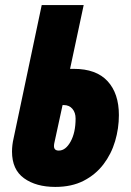

<svg xmlns="http://www.w3.org/2000/svg" viewBox="-20 -734 520 764"><path d="M200.2 9.8Q123.5 9.8 75.7 -24.7Q27.8 -59.1 27.8 -130.9Q27.8 -156.7 34.2 -184.1L146 -713.9H313L258.8 -460H273.9Q362.8 -460 408 -411.1Q453.1 -362.3 453.1 -275.9Q453.1 -223.1 438 -172.1Q422.9 -121.1 391.6 -80.1Q360.4 -39.1 312.7 -14.6Q265.1 9.8 200.2 9.8ZM213.9 -134.8Q241.2 -134.8 261 -170.7Q280.8 -206.5 280.8 -262.2Q280.8 -286.1 268.1 -301Q255.4 -315.9 233.9 -315.9H229L195.8 -163.1Q195.3 -161.1 195.1 -158.2Q194.8 -155.3 194.8 -152.8Q194.8 -134.8 213.9 -134.8Z"/></svg>

Font: Open Sans Condensed ExtraBold
Style: Italic
Weight: 800
Width: 3
Italic angle: -12°
Designer: Monotype Design Team
Foundry: Monotype Imaging Inc.
Version: Version 3.003; ttfautohint (v1.8.4)